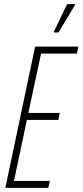

<svg xmlns="http://www.w3.org/2000/svg" viewBox="-20 -915 402 935"><path d="M6 0 151 -688H362L354 -654H180L118 -365H271L264 -331H111L48 -34H223L215 0ZM243 -757V-762L307 -895H345V-890L265 -757Z"/></svg>

Font: Saira UltraCondensed Thin
Style: Italic
Weight: 250
Width: 1
Italic angle: -12°
Designer: Hector Gatti with collaboration of the Omnibus-Type team
Foundry: Omnibus-Type
Version: Version 1.101